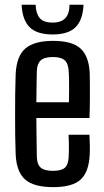

<svg xmlns="http://www.w3.org/2000/svg" viewBox="-20 -780 437 808"><path d="M204.5 7.5Q121.5 7.5 85.5 -24.8Q49.5 -57 46 -129Q44.5 -163.5 44 -207.2Q43.5 -251 43.5 -297.8Q43.5 -344.5 44 -389.2Q44.5 -434 46 -470Q50 -544.5 87 -576.2Q124 -608 203.5 -608Q284 -608 319 -575.8Q354 -543.5 357.5 -473.5Q358 -462 358.2 -430.2Q358.5 -398.5 358.2 -358.8Q358 -319 356.5 -283.5H133Q133 -243.5 133.8 -202.8Q134.5 -162 135 -119.5Q136 -87 152 -74Q168 -61 203 -61Q238 -61 252.8 -74Q267.5 -87 269 -120Q270 -135 270 -160Q270 -185 268.5 -213H356.5Q357.5 -197.5 358 -171.2Q358.5 -145 357.5 -129Q354 -56 319.2 -24.2Q284.5 7.5 204.5 7.5ZM133 -349.5H270Q270.5 -376.5 270.8 -403.5Q271 -430.5 270.5 -451.8Q270 -473 269 -481.5Q267 -514 251.5 -527Q236 -540 203.5 -540Q166 -540 151 -525.5Q136 -511 135 -481.5Q134.5 -449 133.8 -416Q133 -383 133 -349.5ZM201.5 -635Q135.5 -635 104.8 -665.5Q74 -696 71 -760H130Q131 -724 146.8 -704.5Q162.5 -685 201.5 -685Q238 -685 255.2 -704Q272.5 -723 272.5 -760H331.5Q328.5 -696 298 -665.5Q267.5 -635 201.5 -635Z"/></svg>

Font: Big Shoulders Text Thin Medium
Style: Regular
Weight: 500
Version: Version 2.002